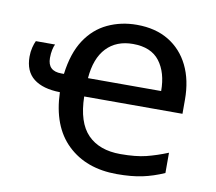

<svg xmlns="http://www.w3.org/2000/svg" viewBox="-66 -622 798 708"><g transform="rotate(10 332.5 -267.5)"><path d="M392 -545Q462 -545 511.5 -515Q561 -485 587.5 -431Q614 -377 614 -304V-251H246Q248 -154 291.5 -109.5Q335 -65 414 -65Q472 -65 510 -74.5Q548 -84 590 -101V-25Q549 -7 509 1.5Q469 10 414 10Q299 10 229 -57Q159 -124 155 -251Q91 -252 56.5 -279Q22 -306 22 -361Q22 -379 26 -395Q30 -411 35 -421H107Q103 -414 100 -400Q97 -386 97 -369Q97 -320 148 -320H158Q168 -399 200.5 -448.5Q233 -498 283 -521.5Q333 -545 392 -545ZM390 -473Q328 -473 291 -434Q254 -395 248 -320H522Q522 -389 490 -431Q458 -473 390 -473Z"/></g></svg>

Font: TSCustom
Style: Regular
Weight: 400
Designer: Monotype Design Team
Foundry: Monotype Imaging Inc.
Version: Version 2.004; ttfautohint (v1.8.3) -l 8 -r 50 -G 200 -x 14 